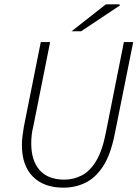

<svg xmlns="http://www.w3.org/2000/svg" viewBox="-20 -853 640 885"><path d="M273 12Q182 12 131.5 -39Q81 -90 81 -184Q81 -204 83.5 -224.5Q86 -245 90 -269L168 -659H211L134 -273Q128 -249 126 -229.5Q124 -210 124 -192Q124 -113 162.5 -69Q201 -25 277 -25Q319 -25 357 -44.5Q395 -64 423.5 -111.5Q452 -159 468 -242L551 -659H594L509 -236Q490 -139 454.5 -85.5Q419 -32 372.5 -10Q326 12 273 12ZM310 -709 468 -833H530L533 -828L354 -709Z"/></svg>

Font: Source Sans 3 Light
Style: Italic
Weight: 300
Italic angle: -11°
Designer: Paul D. Hunt
Foundry: Adobe
Version: Version 3.046;hotconv 1.0.118;makeotfexe 2.5.65603